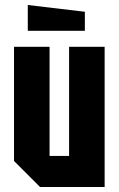

<svg xmlns="http://www.w3.org/2000/svg" viewBox="-20 -747 474 767"><path d="M398 -560V0H140L36 -104V-560H178V-124H256V-560ZM319 -624H91V-727L319 -700Z"/></svg>

Font: Tektur Condensed SemiBold
Style: Regular
Weight: 600
Width: 3
Designer: Adam Jagosz
Foundry: Adam Jagosz
Version: Version 1.005;gftools[0.9.30]